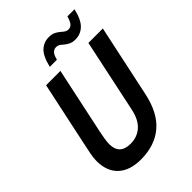

<svg xmlns="http://www.w3.org/2000/svg" viewBox="-264 -1032 1165 1165"><g transform="rotate(-45 319.0 -449.0)"><path d="M240 16Q145 16 93.5 -32Q42 -80 42 -169Q42 -192 48.5 -227Q55 -262 64 -302L151 -710H274L183 -283Q178 -260 173.5 -232Q169 -204 169 -186Q169 -96 263 -96Q320 -96 359.5 -131Q399 -166 414 -238L514 -710H638L539 -246Q511 -113 435 -48.5Q359 16 240 16ZM473 -780Q451 -780 434 -787.5Q417 -795 402 -808Q389 -820 380 -825.5Q371 -831 357 -831Q341 -831 328 -819Q315 -807 307 -773H246Q263 -846 294 -875.5Q325 -905 369 -905Q394 -905 411 -897Q428 -889 444 -875Q456 -864 465.5 -858.5Q475 -853 487 -853Q504 -853 516 -866Q528 -879 538 -914H599Q582 -841 550 -810.5Q518 -780 473 -780Z"/></g></svg>

Font: Geist Mono SemiBold
Style: Italic
Weight: 600
Italic angle: -12°
Monospace: yes
Designer: Basement.studio, Andrés Briganti, Mateo Zaragoza
Foundry: Basement.studio, Vercel, Andrés Briganti, Guido Ferreyra, Mateo Zaragoza
Version: Version 1.500; ttfautohint (v1.8.4.7-5d5b)